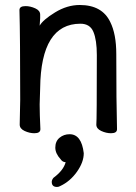

<svg xmlns="http://www.w3.org/2000/svg" viewBox="-20 -511 540 761"><path d="M116.2 17.1Q97.2 17.1 77.6 8.1Q58.1 -1 58.1 -17.1L60.1 -115.2Q60.1 -363.8 57.1 -471.2Q57.1 -486.8 81.1 -486.8Q100.1 -486.8 119.6 -478Q139.2 -469.2 139.2 -453.1V-439L137.2 -409.2Q149.9 -432.1 198 -461.7Q246.1 -491.2 295.9 -491.2Q384.8 -491.2 417 -423.8Q440.9 -376 440.9 -296.9Q440.9 -105 443.8 1Q443.8 17.1 419.9 17.1Q400.9 17.1 381.3 8.1Q361.8 -1 361.8 -17.1Q363.8 -34.2 363.8 -293Q363.8 -352.1 350.3 -384.5Q336.9 -417 298.8 -417Q142.1 -417 139.2 -162.1L137.2 -97.2Q137.2 -59.1 140.1 1Q140.1 17.1 116.2 17.1ZM206.1 230Q185.1 230 185.1 210Q185.1 202.1 191.9 193.8Q231.9 164.1 240.2 131.8Q228 131.8 220.2 120.1Q199.2 97.2 199.2 74.2Q199.2 48.8 216.1 34.9Q232.9 21 255.9 21Q303.2 21 312 96.2Q312 131.8 284.9 169.9Q257.8 208 219.2 226.1Q212.9 230 206.1 230Z"/></svg>

Font: LXGW WenKai Mono GB Screen
Style: Regular
Weight: 400
Monospace: yes
Designer: LXGW / Fontworks Inc.
Foundry: LXGW / Fontworks Inc.
Version: Version 1.510;January 18,2025